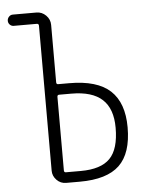

<svg xmlns="http://www.w3.org/2000/svg" viewBox="-53 -772 605 814"><g transform="rotate(-5 250.0 -365.0)"><path d="M190.4 -366.2V-53.7Q190.4 -44.9 198.2 -44.9H261.7Q347.7 -44.9 386.2 -84.5Q424.8 -124 424.8 -214.8Q424.8 -295.9 381.8 -335.4Q338.9 -375 250 -375H198.2Q190.4 -375 190.4 -366.2ZM32.2 -682.6Q22.5 -682.6 15.6 -689.5Q8.8 -696.3 8.8 -706.1Q8.8 -715.8 15.6 -723.1Q22.5 -730.5 32.2 -730.5H132.8Q156.2 -730.5 173.3 -713.4Q190.4 -696.3 190.4 -672.9V-428.7Q190.4 -419.9 198.2 -419.9H245.1Q364.3 -419.9 419.9 -368.2Q475.6 -316.4 475.6 -211.9Q475.6 -101.6 422.4 -50.8Q369.1 0 253.9 0H195.3Q171.9 0 155.3 -17.1Q138.7 -34.2 138.7 -56.6V-673.8Q138.7 -682.6 129.9 -682.6Z"/></g></svg>

Font: Rounded Mgen+ 2m light
Style: Regular
Weight: 200
Designer: [Source Han Sans]
Ryoko NISHIZUKA  (kana & ideographs); Paul D. Hunt (Latin, Greek & Cyrillic); Wenlong ZHANG  (bopomofo
Version: Version 1.059.20150602